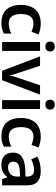

<svg xmlns="http://www.w3.org/2000/svg" viewBox="950 -1742 802 2742"><g transform="rotate(90 1351.0 -371.0)"><path d="M307 10C374 10 420 -3 460 -27V-133C418 -110 369 -95 312 -95C228 -95 180 -153 180 -269C180 -388 227 -448 315 -448C354 -448 397 -435 434 -420L472 -519C433 -538 376 -552 316 -552C164 -552 50 -468 50 -268C50 -76 154 10 307 10Z M645 -752C605 -752 574 -735 574 -685C574 -636 605 -618 645 -618C682 -618 715 -636 715 -685C715 -735 682 -752 645 -752ZM707 -542H580V0H707Z M991 0H1125L1332 -542H1198L1090 -222C1080 -191 1063 -142 1059 -113H1055C1052 -141 1036 -193 1025 -222L919 -542H785Z M1475 -752C1435 -752 1404 -735 1404 -685C1404 -636 1435 -618 1475 -618C1512 -618 1545 -636 1545 -685C1545 -735 1512 -752 1475 -752ZM1537 -542H1410V0H1537Z M1922 10C1989 10 2035 -3 2075 -27V-133C2033 -110 1984 -95 1927 -95C1843 -95 1795 -153 1795 -269C1795 -388 1842 -448 1930 -448C1969 -448 2012 -435 2049 -420L2087 -519C2048 -538 1991 -552 1931 -552C1779 -552 1665 -468 1665 -268C1665 -76 1769 10 1922 10Z M2423 -552C2342 -552 2271 -532 2217 -504L2255 -416C2303 -438 2355 -457 2407 -457C2466 -457 2501 -431 2501 -357V-334L2410 -331C2242 -325 2159 -268 2159 -157C2159 -43 2231 10 2328 10C2419 10 2462 -16 2509 -75H2513L2537 0H2627V-364C2627 -490 2557 -552 2423 -552ZM2435 -254 2501 -256V-210C2501 -128 2444 -85 2371 -85C2323 -85 2289 -109 2289 -160C2289 -218 2326 -249 2435 -254Z"/></g></svg>

Font: Noto Sans Myanmar UI SemiBold
Style: Regular
Weight: 600
Designer: Monotype Design Team
Foundry: Monotype Imaging Inc.
Version: Version 2.103